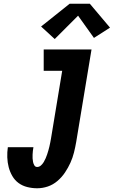

<svg xmlns="http://www.w3.org/2000/svg" viewBox="-20 -1000 609 1028"><path d="M179 8Q152 8 126 1.5Q100 -5 79.5 -20Q59 -35 46 -57.5Q33 -80 26.5 -105Q20 -130 19 -157.5Q18 -185 22 -212H159Q157 -202 156 -192Q155 -182 154.5 -172Q154 -162 154.5 -152Q155 -142 157 -132.5Q159 -123 164 -114.5Q169 -106 179 -106Q190 -106 199 -114Q208 -122 214 -132Q220 -142 224.5 -152.5Q229 -163 232.5 -173.5Q236 -184 239 -194.5Q242 -205 244.5 -215.5Q247 -226 249 -236.5Q251 -247 253 -258L313 -621H214V-735H470L388 -240Q383 -211 376 -183Q369 -155 357 -128.5Q345 -102 328 -76.5Q311 -51 287.5 -31Q264 -11 236 -1.5Q208 8 179 8ZM273 -791 200 -858 353 -980H461L569 -852L483 -797L398 -916Z"/></svg>

Font: Iosevka Curly Slab HvObl
Style: Regular
Weight: 900
Italic angle: -9°
Monospace: yes
Designer: Belleve Invis
Foundry: Belleve Invis
Version: Version 11.1.0; ttfautohint (v1.8.3)